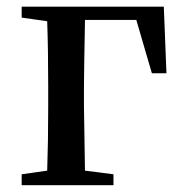

<svg xmlns="http://www.w3.org/2000/svg" viewBox="-20 -546 535 566"><path d="M381.8 -487.3H230.5Q227.5 -320.3 227.5 -290V-232.4Q227.5 -208 230.5 -43L314.5 -32.2V0H43.9V-32.2L119.1 -43Q122.1 -127 122.1 -232.4V-290Q122.1 -400.4 119.1 -483.4L43.9 -494.1V-526.4H462.9L470.7 -330.1H427.7Z"/></svg>

Font: GenYoMin JP SemiBold
Style: Regular
Weight: 600
Version: Version 1.001;PS 1;hotconv 16.6.51;makeotf.lib2.5.65220 DEVE